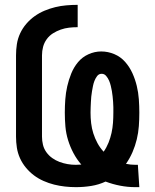

<svg xmlns="http://www.w3.org/2000/svg" viewBox="-20 -763 640 791"><path d="M537 8Q506 8 475 2Q444 -4 415 -15Q387 -2 356 3Q325 8 293 8Q270 8 247.5 5.5Q225 3 203 -2.5Q181 -8 159.5 -17.5Q138 -27 120 -40.5Q102 -54 87 -72Q72 -90 62.5 -111Q53 -132 49.5 -154.5Q46 -177 46 -200V-535Q46 -558 49.5 -581Q53 -604 63 -625.5Q73 -647 88.5 -665Q104 -683 123 -696.5Q142 -710 163.5 -719Q185 -728 207.5 -733.5Q230 -739 253.5 -741Q277 -743 300 -743V-651Q282 -651 264.5 -649Q247 -647 230 -641Q213 -635 198 -625.5Q183 -616 172.5 -601.5Q162 -587 157.5 -570Q153 -553 153 -535V-200Q153 -183 157 -166.5Q161 -150 171 -136Q181 -122 195 -112Q209 -102 225 -96Q241 -90 258 -87Q275 -84 292 -84Q298 -84 304 -84.5Q310 -85 315 -85Q296 -107 282.5 -132.5Q269 -158 260.5 -185.5Q252 -213 249.5 -241.5Q247 -270 247 -299Q247 -326 249 -353.5Q251 -381 257 -407.5Q263 -434 273.5 -460Q284 -486 301.5 -507Q319 -528 344.5 -539.5Q370 -551 397 -551Q425 -551 451 -540Q477 -529 495.5 -508Q514 -487 525.5 -461.5Q537 -436 543.5 -409Q550 -382 552 -354Q554 -326 554 -299Q554 -271 552 -243.5Q550 -216 543.5 -189Q537 -162 526 -136.5Q515 -111 499 -88Q509 -86 518.5 -85Q528 -84 538 -84Q541 -84 543.5 -84Q546 -84 548 -84L554 8Q550 8 545.5 8Q541 8 537 8ZM407 -138Q419 -155 427 -175Q435 -195 439.5 -215.5Q444 -236 445.5 -257Q447 -278 447 -299Q447 -310 447 -321Q447 -332 446 -343Q445 -354 444 -365.5Q443 -377 441 -387.5Q439 -398 436.5 -409Q434 -420 429.5 -430.5Q425 -441 417.5 -450Q410 -459 399 -459Q387 -459 380 -449.5Q373 -440 369 -429.5Q365 -419 363 -408.5Q361 -398 359 -387Q357 -376 356 -365Q355 -354 354.5 -343Q354 -332 353.5 -321Q353 -310 353 -299Q353 -277 355.5 -255.5Q358 -234 364.5 -213.5Q371 -193 381.5 -173.5Q392 -154 407 -138Z"/></svg>

Font: Iosevka Custom SmBdEx
Style: Regular
Weight: 600
Width: 7
Monospace: yes
Designer: Belleve Invis
Foundry: Belleve Invis
Version: Version 11.2.4; ttfautohint (v1.8.4)